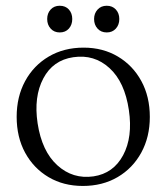

<svg xmlns="http://www.w3.org/2000/svg" viewBox="-20 -620 565 651"><path d="M263.5 -458.5Q329 -458.5 379.8 -428.2Q430.5 -398 459.2 -345.2Q488 -292.5 488 -223.5Q488 -155.5 459 -102.5Q430 -49.5 378.8 -19.5Q327.5 10.5 261 10.5Q195 10.5 144.5 -19.5Q94 -49.5 65.2 -102.2Q36.5 -155 36.5 -224Q36.5 -292 65.2 -345Q94 -398 145.2 -428.2Q196.5 -458.5 263.5 -458.5ZM297 -22Q364.5 -32 397.5 -93.8Q430.5 -155.5 417 -246.5Q403 -342 351.2 -389.2Q299.5 -436.5 228.5 -426Q159.5 -416 126.8 -354Q94 -292 107.5 -202Q122 -107 174.5 -59.5Q227 -12 297 -22ZM182.5 -510Q163.5 -510 151.8 -523Q140 -536 140 -555.5Q140 -575 151.8 -587.8Q163.5 -600.5 182.5 -600.5Q202 -600.5 213.5 -587.8Q225 -575 225 -555.5Q225 -536 213.5 -523Q202 -510 182.5 -510ZM342 -510Q322.5 -510 310.8 -523Q299 -536 299 -555.5Q299 -574.5 310.8 -587.5Q322.5 -600.5 342 -600.5Q361 -600.5 372.8 -587.8Q384.5 -575 384.5 -555.5Q384.5 -536 372.8 -523Q361 -510 342 -510Z"/></svg>

Font: Fraunces 72pt S050 Light
Style: Regular
Weight: 300
Version: Version 1.000; ttfautohint (v1.8.3)